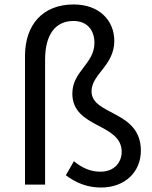

<svg xmlns="http://www.w3.org/2000/svg" viewBox="-20 -827 682 860"><path d="M432 13C542 13 611 -59 611 -152C611 -334 390 -309 390 -418C390 -495 492 -533 492 -644C492 -733 427 -807 310 -807C171 -807 92 -716 92 -576V0H182V-559C182 -675 230 -733 309 -733C370 -733 403 -692 403 -635C403 -541 304 -508 304 -408C304 -251 525 -277 525 -147C525 -100 492 -58 430 -58C387 -58 350 -73 311 -105L275 -42C320 -8 371 13 432 13Z"/></svg>

Font: Noto Sans CJK SC Regular
Style: Regular
Weight: 400
Designer: Ryoko NISHIZUKA (kana & ideographs); Paul D. Hunt (Latin, Greek & Cyrillic); Wenlong ZHANG (bopomofo); Sandoll Communica
Foundry: Adobe Systems Incorporated
Version: Version 1.004;PS 1.004;hotconv 1.0.82;makeotf.lib2.5.63406